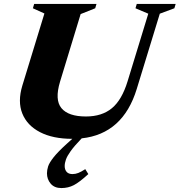

<svg xmlns="http://www.w3.org/2000/svg" viewBox="-20 -690 912 975"><path d="M308.5 153.5Q308.5 171 318.2 182.5Q328 194 348 194Q363.5 194 377.8 188.2Q392 182.5 413 169L428.5 194Q384 235 355.2 250Q326.5 265 291.5 265Q256.5 265 237.5 242.8Q218.5 220.5 218.5 190Q218.5 174 224.2 155.5Q230 137 252 109Q274 81 321.5 38L347 15Q248.5 15 183 -19Q117.5 -53 93.2 -113.8Q69 -174.5 93.5 -255.5L205.5 -621.5L147 -648L153.5 -670H470L463.5 -648L389.5 -618.5L285 -275.5Q257 -183 292 -140.8Q327 -98.5 416.5 -98.5Q497.5 -98.5 548.2 -140.5Q599 -182.5 628 -277.5L733 -620.5L668 -648L674.5 -670H872L865.5 -648L791.5 -620.5L674.5 -238.5Q604.5 -10 395 12.5L393 14.5Q357 52 339 77.2Q321 102.5 314.8 120.2Q308.5 138 308.5 153.5Z"/></svg>

Font: Newsreader Text ExtraBold
Style: Italic
Weight: 800
Italic angle: -17°
Designer: Hugues Gentile
Foundry: Production Type
Version: Version 1.001